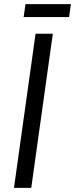

<svg xmlns="http://www.w3.org/2000/svg" viewBox="-20 -914 365 934"><path d="M104 -894 95 -831H316L325 -894ZM132 0 237 -750H153L48 0Z"/></svg>

Font: Mohave
Style: Italic
Weight: 400
Italic angle: -8°
Designer: Gumpita Rahayu
Foundry: Tokotype
Version: Version 2.002;PS 002.002;hotconv 1.0.88;makeotf.lib2.5.64775